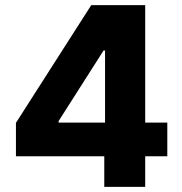

<svg xmlns="http://www.w3.org/2000/svg" viewBox="-20 -727 708 747"><path d="M42 -249 335 -707H544.9V-250H630.9V-119.1H544.9V0H385.7V-119.1H42ZM388.7 -250V-530.3H382.8L208 -255.9V-250Z"/></svg>

Font: Pretendard Std ExtraBold
Style: Regular
Weight: 800
Designer: Base glyphs from Inter by Rasmus Andersson; Hangeul glyphs from Noto Sans CJK(Source Han Sans) by Jang Soo-young and Kan
Foundry: Kil Hyung-jin
Version: Version 1.309